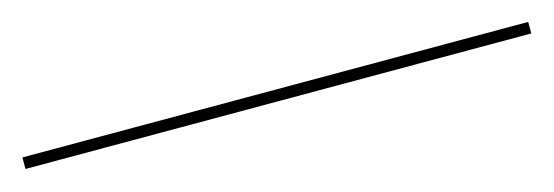

<svg xmlns="http://www.w3.org/2000/svg" viewBox="-22 46 603 209"><g transform="rotate(-15 279.0 150.5)"><path d="M-5.5 143.5V156.5H564.5V143.5Z"/></g></svg>

Font: Bodoni* 16pt
Style: Bold
Weight: 700
Version: Version 2.3